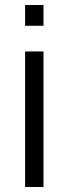

<svg xmlns="http://www.w3.org/2000/svg" viewBox="-20 -745 273 765"><path d="M80 -642.3V-725H153.3V-642.3ZM80 0V-540H153.3V0Z"/></svg>

Font: Manrope ExtraLight
Style: Regular
Weight: 200
Designer: Mikhail Sharanda
Foundry: Mikhail Sharanda
Version: Version 4.505